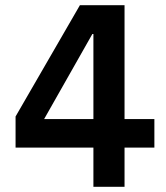

<svg xmlns="http://www.w3.org/2000/svg" viewBox="-20 -720 640 740"><path d="M40 -151H340V0H460V-151H575V-261H460V-700H288L40 -271ZM336 -589H340V-261H150Z"/></svg>

Font: CommitMonoV143 ExtLt
Style: Regular
Weight: 200
Monospace: yes
Designer: Eigil Nikolajsen
Foundry: Eigil Nikolajsen
Version: Version 1.143